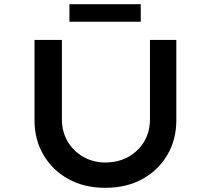

<svg xmlns="http://www.w3.org/2000/svg" viewBox="-20 -892 1008 918"><path d="M483 6Q383 6 307 -36Q231 -78 188 -151Q145 -224 145 -317V-701H276V-322Q276 -262 303.5 -215.5Q331 -169 378.5 -142Q426 -115 483 -115Q545 -115 593.5 -142Q642 -169 669.5 -215.5Q697 -262 697 -322V-701H823V-317Q823 -224 780 -151Q737 -78 661 -36Q585 6 483 6ZM312 -788V-872H653V-788Z"/></svg>

Font: Lexend Peta Medium
Style: Regular
Weight: 500
Designer: Bonnie Shaver-Troup, Thomas Jockin
Foundry: Lexend
Version: Version 1.007